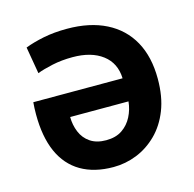

<svg xmlns="http://www.w3.org/2000/svg" viewBox="-86 -626 732 725"><g transform="rotate(-15 280.0 -263.0)"><path d="M272 12Q197 12 145 -18.5Q93 -49 66.5 -108.5Q40 -168 40 -256Q40 -268 40.5 -280.5Q41 -293 42 -303H391Q389 -363 345.5 -396Q302 -429 229 -429Q186 -429 149 -421Q112 -413 89 -404L71 -509Q102 -521 143.5 -529.5Q185 -538 236 -538Q325 -538 388.5 -506Q452 -474 485.5 -413.5Q519 -353 519 -267Q519 -197 498.5 -145Q478 -93 442.5 -58Q407 -23 363 -5.5Q319 12 272 12ZM271 -93Q309 -93 334 -110Q359 -127 373 -154.5Q387 -182 390 -213H162Q162 -182 173.5 -154Q185 -126 209.5 -109.5Q234 -93 271 -93Z"/></g></svg>

Font: Ubuntu Sans Mono SemiBold
Style: Regular
Weight: 600
Monospace: yes
Designer: Dalton Maag Ltd
Foundry: Dalton Maag Ltd
Version: Version 1.006